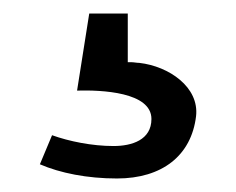

<svg xmlns="http://www.w3.org/2000/svg" viewBox="-20 -34 349 284"><path d="M39 209C69 222 109 230 153 230C220 230 263 196 270 138C275 95 230 64 186 59C182 59 178 58 174 58H169V-14H112L94 100C130 99 204 102 204 142C204 173 175 182 148 182C116 182 82 175 57 166Z"/></svg>

Font: Charger Sport
Style: Lit
Weight: 300
Designer: Jasper
Foundry: Cannot Into Space Fonts
Version: Version 1.1